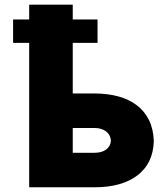

<svg xmlns="http://www.w3.org/2000/svg" viewBox="-20 -794 705 814"><path d="M380.7 0H103.7V-612.2H35.5V-711.6H103.7V-774.1H288.4V-711.6H393.5V-612.2H288.4V-397.7H380.7Q435.7 -397.7 481.4 -385.3Q527 -372.9 560 -347.8Q593 -322.8 611.7 -284.8Q630.3 -246.8 632.1 -196Q629.3 -100.9 562.5 -50.4Q496.1 0 380.7 0ZM380.7 -146.3Q411.9 -146.3 430.2 -160.2Q448.5 -174 450.3 -197.4Q448.2 -223.4 429 -237.4Q409.8 -251.4 380.7 -251.4H288.4V-146.3Z"/></svg>

Font: Linik Sans Black
Style: Regular
Weight: 900
Designer: Fonts by Rasmus Andersson / Changes by Cristiano Sobral with parts from Marc Monis
Foundry: rsms
Version: Version 3.020; ttfautohint (v1.6)